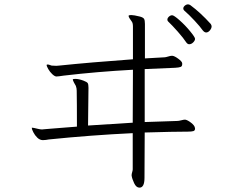

<svg xmlns="http://www.w3.org/2000/svg" viewBox="-20 -798 1040 881"><path d="M589 -21V-187Q399 -178 203 -158Q197 -157 191 -156Q185 -155 177 -155Q163 -155 151.5 -166Q140 -177 133 -191Q126 -205 126 -210Q126 -212 126 -212H128Q133 -212 153 -207Q165 -204 173 -204L183 -205L219 -208Q317 -216 333 -217Q333 -330 332 -382Q332 -393 328 -404Q325 -408 319.5 -419Q314 -430 314 -433Q314 -436 325 -436Q342 -436 363 -428Q379 -422 382.5 -416.5Q386 -411 386 -395L384 -222Q456 -227 589 -235L590 -478Q425 -469 272 -451Q247 -447 238 -447Q230 -448 219.5 -458Q209 -468 201.5 -481Q194 -494 194 -500Q194 -501 195 -501Q196 -502 199 -502Q203 -502 208 -500Q213 -498 217 -497L239 -496Q247 -496 251 -497Q396 -512 590 -526V-676Q590 -693 584 -700Q580 -705 575 -713Q570 -721 570 -725Q570 -729 582 -729Q594 -729 622 -722Q637 -718 641 -711.5Q645 -705 645 -688V-530L734 -535Q740 -535 751 -538.5Q762 -542 768 -542H771Q781 -541 798 -528.5Q815 -516 816 -508V-503Q816 -494 809 -491Q802 -488 784 -487L644 -481V-238Q745 -242 793 -243Q800 -243 811.5 -246Q823 -249 828 -249H830Q841 -247 856.5 -235Q872 -223 874 -213L875 -208Q875 -199 867.5 -196.5Q860 -194 842 -194Q777 -194 644 -190L643 18Q643 63 620 63Q605 63 595.5 42.5Q586 22 584 8V5Q584 0 586.5 -8Q589 -16 589 -21ZM770 -728Q778 -728 804 -705Q830 -682 852.5 -654.5Q875 -627 875 -620Q875 -612 866.5 -603.5Q858 -595 848 -595Q841 -595 835 -603Q822 -623 796 -652.5Q770 -682 751 -700Q748 -703 748 -708Q748 -715 755 -721.5Q762 -728 770 -728ZM843 -778Q848 -778 854 -774Q900 -740 947 -688Q951 -682 951 -677Q951 -668 943 -658.5Q935 -649 926 -649Q918 -649 910 -659Q899 -675 873.5 -702.5Q848 -730 825 -750Q821 -754 821 -759Q821 -766 828 -772Q835 -778 843 -778Z"/></svg>

Font: JyunsaiKaai Light
Style: Regular
Weight: 300
Designer: Fontworks Inc.
Version: Version 0.030;April 7, 2024;FontCreator 14.0.0.2901 64-bit